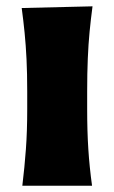

<svg xmlns="http://www.w3.org/2000/svg" viewBox="-20 -593 364 613"><path d="M51.3 0Q58.6 -60.1 62.7 -116.9Q66.9 -173.8 66.9 -244.6V-300.8Q66.9 -358.9 64.7 -403.8Q62.5 -448.7 58.6 -488Q54.7 -527.3 49.3 -567.4L275.4 -572.8Q270 -532.2 266.1 -492.2Q262.2 -452.1 260.3 -406Q258.3 -359.9 258.3 -300.8V-244.6Q258.3 -173.8 262 -116.9Q265.6 -60.1 273.9 0Z"/></svg>

Font: Pinar DS1 ExtraBold
Style: Regular
Weight: 800
Designer: Amin Abedi
Version: Version 3.000